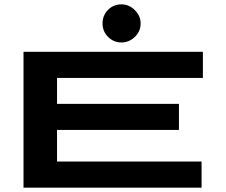

<svg xmlns="http://www.w3.org/2000/svg" viewBox="-20 -862 1040 882"><path d="M88 0V-624H912V-504H242V-385H802V-265H242V-120H906V0ZM538 -667Q502 -667 476.5 -692.5Q451 -718 451 -754Q451 -791 476 -816.5Q501 -842 538 -842Q573 -842 599.5 -815.5Q626 -789 626 -754Q626 -718 599.5 -692.5Q573 -667 538 -667Z"/></svg>

Font: Inconsolata UltraExpanded Black
Style: Regular
Weight: 900
Width: 9
Monospace: yes
Designer: Raph Levien, Cyreal, Brenton Simpson
Foundry: Raph Levien, Cyreal, Google
Version: Version 3.001; ttfautohint (v1.8.2.53-6de2)